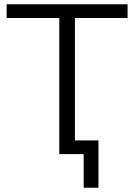

<svg xmlns="http://www.w3.org/2000/svg" viewBox="-20 -720 628 897"><path d="M440 157V-64H330V-636H576V-700H11V-636H257V0H371V157Z"/></svg>

Font: Montserrat Z
Style: Regular
Weight: 400
Designer: Julieta Ulanovsky
Foundry: Julieta Ulanovsky
Version: Version 8.000